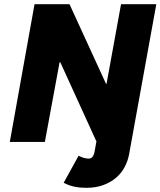

<svg xmlns="http://www.w3.org/2000/svg" viewBox="-20 -680 769 920"><path d="M393.5 220Q332.5 220 292 199L285 196L357 65.5Q358.5 68 365.5 70.5Q379 77 393 79L404 80Q415 80 421.5 73.5Q430.5 64 434 42.5Q437.5 21 441.5 0H443L269 -381.5H265.5L195 0H27L145.5 -660H313L488 -278.5H490.5L560 -660H729L599 57Q593.5 89 578 119Q562.5 149 536.8 171.2Q511 193.5 475 206.8Q439 220 393.5 220Z"/></svg>

Font: Lucymar Sans ExtraBold
Style: Italic
Weight: 800
Italic angle: -10°
Foundry: The League of Moveable Type (original font) / Main changes by Cristiano Sobral with portions from Mirco Monsees
Version: Version 2.00;August 30, 2020;FontCreator 13.0.0.2681 64-bit